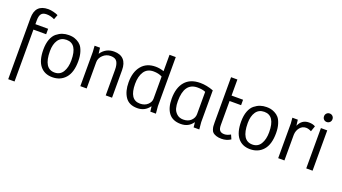

<svg xmlns="http://www.w3.org/2000/svg" viewBox="-68 -1364 3959 2225"><g transform="rotate(20 1911.5 -251.0)"><path d="M152 -430V210H74V-544Q74 -712 235 -712Q264 -712 300 -703Q336 -694 357 -683L335 -625Q287 -649 237 -649Q190 -649 171 -623.5Q152 -598 152 -546V-497H309V-430Z M551 -46Q619 -46 653 -102Q687 -158 687 -246Q687 -450 555 -450Q487 -450 452 -398.5Q417 -347 417 -262Q417 -46 551 -46ZM339 -252Q339 -326 359 -379Q379 -432 413.5 -459.5Q448 -487 484 -499Q520 -511 561 -511Q586 -511 609 -507Q632 -503 662.5 -488Q693 -473 714.5 -448Q736 -423 751 -375Q766 -327 766 -263Q766 -124 705 -55Q644 14 544 14Q447 14 393 -53Q339 -120 339 -252Z M965 0H887V-422L882 -497H949L958 -425Q1016 -511 1119 -511Q1197 -511 1237.5 -467.5Q1278 -424 1278 -339V0H1200V-315Q1200 -379 1179 -414Q1158 -449 1100 -449Q1044 -449 1004.5 -411Q965 -373 965 -326Z M1631 -511Q1682 -511 1734 -493V-695H1811V-90L1819 0H1750L1743 -60L1739 -61Q1686 14 1592 14Q1490 14 1443.5 -55Q1397 -124 1397 -234Q1397 -362 1458.5 -436.5Q1520 -511 1631 -511ZM1734 -153V-427Q1688 -451 1628 -451Q1550 -451 1512 -394Q1474 -337 1474 -243Q1474 -46 1604 -46Q1662 -46 1698 -79Q1734 -112 1734 -153Z M2346 -479V-87L2354 0H2284L2278 -59L2275 -60Q2224 14 2129 14Q2028 14 1979.5 -50Q1931 -114 1931 -227Q1931 -362 1995 -436.5Q2059 -511 2182 -511Q2261 -511 2346 -479ZM2269 -158V-433Q2231 -450 2169 -450Q2008 -450 2008 -224Q2008 -175 2018 -137.5Q2028 -100 2059 -72Q2090 -44 2139 -44Q2199 -44 2234 -78.5Q2269 -113 2269 -158Z M2493 -695H2571V-497H2713V-430H2571V-134Q2571 -86 2589 -66.5Q2607 -47 2644 -47Q2679 -47 2720 -71L2743 -19Q2695 14 2630 14Q2592 14 2565 4.5Q2538 -5 2524 -17.5Q2510 -30 2503 -52.5Q2496 -75 2494.5 -91.5Q2493 -108 2493 -136Z M2990 -46Q3058 -46 3092 -102Q3126 -158 3126 -246Q3126 -450 2994 -450Q2926 -450 2891 -398.5Q2856 -347 2856 -262Q2856 -46 2990 -46ZM2778 -252Q2778 -326 2798 -379Q2818 -432 2852.5 -459.5Q2887 -487 2923 -499Q2959 -511 3000 -511Q3025 -511 3048 -507Q3071 -503 3101.5 -488Q3132 -473 3153.5 -448Q3175 -423 3190 -375Q3205 -327 3205 -263Q3205 -124 3144 -55Q3083 14 2983 14Q2886 14 2832 -53Q2778 -120 2778 -252Z M3404 -317V0H3327V-429L3321 -497H3388L3397 -425Q3434 -511 3522 -511Q3571 -511 3601 -492L3577 -423Q3541 -442 3512 -442Q3466 -442 3436 -405.5Q3406 -369 3404 -317Z M3751 0H3673V-497H3751ZM3660 -639Q3660 -661 3675 -676Q3690 -691 3712 -691Q3734 -691 3749 -676Q3764 -661 3764 -639Q3764 -616 3749 -601Q3734 -586 3711 -586Q3689 -586 3674.5 -601Q3660 -616 3660 -639Z"/></g></svg>

Font: BreeCF
Style: Light
Weight: 300
Designer: Veronika Burian, Jos Scaglione
Foundry: TypeTogether
Version: Version 0.0.2